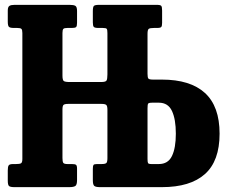

<svg xmlns="http://www.w3.org/2000/svg" viewBox="-20 -770 936 790"><path d="M237 -634V-459.5Q237 -441 242.2 -436.8Q247.5 -432.5 267 -432.5H395.5Q414.5 -432.5 418.2 -438.5Q422 -444.5 422 -464V-633.5Q422 -647.5 419.2 -651.2Q416.5 -655 402.5 -655H385Q370 -655 366 -659.2Q362 -663.5 362 -678V-724.5Q362 -741 366.2 -745.5Q370.5 -750 387 -750H625.5Q640 -750 643.5 -745.8Q647 -741.5 647 -726.5V-676Q647 -663 643.5 -659Q640 -655 626.5 -655H614Q597 -655 592 -651.2Q587 -647.5 587 -631V-466.5Q587 -451 590.5 -446.8Q594 -442.5 610 -442.5H646Q763 -442.5 823.2 -387.5Q883.5 -332.5 883.5 -220Q883.5 -107.5 823.2 -53.8Q763 0 646 0H392Q374 0 368 -5Q362 -10 362 -28.5V-75Q362 -87 364.5 -91Q367 -95 379 -95H397.5Q413.5 -95 417.8 -99.5Q422 -104 422 -119.5V-318Q422 -334 417.2 -338.2Q412.5 -342.5 397.5 -342.5H260.5Q245.5 -342.5 241.2 -338.2Q237 -334 237 -319V-120Q237 -105.5 240.2 -100.2Q243.5 -95 258 -95H275.5Q288 -95 292.5 -92Q297 -89 297 -76V-29Q297 -9.5 290 -4.8Q283 0 264.5 0H39.5Q22.5 0 17.2 -4.5Q12 -9 12 -27V-68.5Q12 -83.5 15.5 -89.2Q19 -95 34 -95H45.5Q60.5 -95 66.2 -98Q72 -101 72 -116V-634Q72 -647.5 68 -651.2Q64 -655 50.5 -655H37Q21 -655 16.5 -659.8Q12 -664.5 12 -681.5V-726.5Q12 -741.5 18.8 -745.8Q25.5 -750 39.5 -750H267Q283 -750 290 -746Q297 -742 297 -725V-676.5Q297 -662.5 293.2 -658.8Q289.5 -655 276 -655H257.5Q244.5 -655 240.8 -651.2Q237 -647.5 237 -634ZM633.5 -95Q671.5 -95 687.5 -128Q703.5 -161 703.5 -220Q703.5 -279.5 687.5 -313.5Q671.5 -347.5 633.5 -347.5H607Q592 -347.5 589.5 -343.5Q587 -339.5 587 -324.5V-116Q587 -103.5 589 -99.2Q591 -95 603.5 -95Z"/></svg>

Font: Besley* Condensed
Style: Bold
Weight: 700
Width: 3
Designer: Owen Earl
Foundry: indestructible type*
Version: Version 3.000; ttfautohint (v1.8.3)